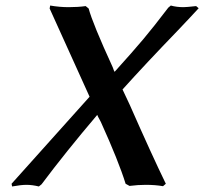

<svg xmlns="http://www.w3.org/2000/svg" viewBox="-20 -671 741 697"><path d="M450.2 3.9 436 -3.9Q410.6 -85.9 346.2 -228Q342.8 -235.4 339.6 -240.5Q336.4 -245.6 333 -253.9Q217.8 -118.2 130.9 -2L121.1 5.9Q96.7 0 76.2 0Q56.6 0 23.9 5.9L22 -3.9L305.2 -319.8Q271.5 -395 160.2 -640.1L162.1 -650.9Q196.3 -645 229 -645Q263.2 -645 291 -648.9L301.8 -640.1Q316.4 -585.4 389.2 -426.8Q391.1 -422.4 391.6 -420.4Q392.1 -418.5 392.8 -416.7Q393.6 -415 396 -410.2Q463.4 -484.9 500.5 -529.1Q537.6 -573.2 590.8 -643.1L600.1 -650.9Q621.1 -645 646 -645Q656.7 -645 691.9 -648.9L701.2 -641.1Q695.3 -634.8 669.4 -606.9Q643.6 -579.1 627 -562Q508.8 -439.5 424.8 -346.2Q428.2 -338.4 437.7 -318.8Q447.3 -299.3 451.2 -290Q531.2 -108.4 582 -3.9L571.8 4.9Q543.9 0 508.8 0Q481 0 450.2 3.9Z"/></svg>

Font: Linear Smooth
Style: Bold Italic
Weight: 700
Designer: Philipp H. Poll, Flanker
Foundry: Philipp H. Poll, reworked by Flanker
Version: Version 1.061 | FøM Fix